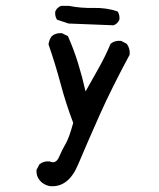

<svg xmlns="http://www.w3.org/2000/svg" viewBox="-20 -505 540 653"><path d="M149 128Q129 124 116 109.5Q103 95 104 73L114 54Q128 42 149 44Q170 54 181 28.5Q192 3 203.5 -16.5Q215 -36 229 -87Q204 -153 186 -220.5Q168 -288 145 -354Q147 -370 156 -382Q170 -394 191 -392L211 -382Q231 -337 245.5 -290Q260 -243 271 -194Q294 -235 316.5 -275Q339 -315 356 -356Q370 -368 392 -366L411 -356Q423 -340 421 -319Q359 -204 318.5 -113Q278 -22 245 56Q212 134 149 128ZM213 -425 174 -438Q166 -450 168 -466Q174 -480 188 -485H215Q254 -477 298.5 -478Q343 -479 380 -466Q388 -454 386 -438Q380 -424 366 -419Z"/></svg>

Font: NaniFont Regular
Style: Regular
Weight: 400
Designer: Nanigashitei
Version: Version 1.036